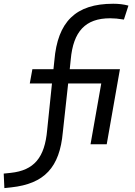

<svg xmlns="http://www.w3.org/2000/svg" viewBox="-109 -762 715 1014"><path d="M-85.9 231.4 -49.3 227.5C125.5 208.5 206.1 122.1 222.7 -63L251 -321.3H425.8L369.1 0H454.6L524.4 -396.5H259.3L264.6 -447.8C277.8 -595.7 341.8 -665.5 472.7 -665.5C494.1 -665.5 515.6 -663.6 545.4 -658.7L569.3 -732.4C542.5 -739.3 518.6 -742.2 488.8 -742.2C290.5 -742.2 195.3 -647 178.2 -442.9L173.3 -396.5H62L48.3 -321.3H165.5L140.1 -75.7C127.4 70.8 70.8 137.7 -52.2 150.9L-89.4 154.8Z"/></svg>

Font: Cascadia Code SemiLight
Style: Italic
Weight: 350
Italic angle: -10°
Monospace: yes
Designer: Aaron Bell
Foundry: Saja Typeworks
Version: Version 2404.023